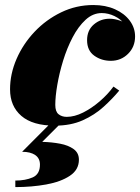

<svg xmlns="http://www.w3.org/2000/svg" viewBox="-20 -490 558 764"><path d="M198.5 10Q110 10 65 -28.8Q20 -67.5 20 -134.5Q20 -196 46 -255.8Q72 -315.5 117.8 -363.8Q163.5 -412 223.5 -441Q283.5 -470 351.5 -470Q400 -470 437.5 -453.2Q475 -436.5 496.2 -408Q517.5 -379.5 517.5 -345Q517.5 -303.5 489.5 -275.8Q461.5 -248 421 -248Q383.5 -248 355 -268.5Q326.5 -289 326.5 -330Q326.5 -369.5 353.2 -392.5Q380 -415.5 416.5 -415.5Q436.5 -415.5 459.8 -407.2Q483 -399 499.8 -383.2Q516.5 -367.5 516.5 -345H494Q494 -372 477.2 -393Q460.5 -414 435.5 -426Q410.5 -438 385 -438Q349.5 -438 320.5 -411.2Q291.5 -384.5 269 -341.5Q246.5 -298.5 231.2 -248.8Q216 -199 208 -152.2Q200 -105.5 200 -72.5Q200 -46 213 -35.5Q226 -25 245.5 -25Q276.5 -25 310.8 -42.2Q345 -59.5 377 -87Q409 -114.5 431.5 -145.5L454.5 -129.5Q427.5 -97 392 -64.8Q356.5 -32.5 309 -11.2Q261.5 10 198.5 10ZM41 254.5V228.5Q81.5 228.5 110.2 215.8Q139 203 139 165Q139 140 120.2 127Q101.5 114 68 114L186 -4.5H227L148 74.5Q186 75.5 219 81.8Q252 88 273 103.2Q294 118.5 294 145.5Q294 185.5 258 209.5Q222 233.5 164.2 244Q106.5 254.5 41 254.5Z"/></svg>

Font: Bodoni Moda 9pt Black
Style: Italic
Weight: 900
Italic angle: -13°
Designer: Owen Earl
Foundry: indestructible type
Version: Version 2.004